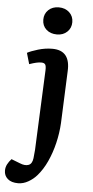

<svg xmlns="http://www.w3.org/2000/svg" viewBox="-104 -807 520 1074"><g transform="rotate(5 156.5 -270.0)"><path d="M101 -694Q101 -727 123.5 -748.5Q146 -770 182 -770Q218 -770 241 -748.5Q264 -727 264 -694Q264 -661 241.5 -639.5Q219 -618 184 -618Q147 -618 124 -639Q101 -660 101 -694ZM250 -126Q247 -70 233.5 -13.5Q220 43 197.5 92Q175 141 144 176Q125 198 97 214Q69 230 40 230Q2 230 -18.5 212Q-39 194 -39 166Q-39 147 -30.5 130.5Q-22 114 -8 99L41 118Q70 130 90 122.5Q110 115 114 83Q117 59 118.5 35.5Q120 12 121 -23L138 -412Q139 -437 133 -445.5Q127 -454 111 -454Q98 -454 82.5 -450.5Q67 -447 44 -439L26 -501Q46 -512 86 -524Q126 -536 166 -536Q269 -536 262 -417Z"/></g></svg>

Font: Literata 7pt SemiBold
Style: Italic
Weight: 600
Italic angle: -2°
Designer: Latin by Veronika Burian and Jose Scaglione. Greek by Irene Vlachou. Cyrillic by Vera Evstafieva
Foundry: TypeTogether
Version: Version 3.002